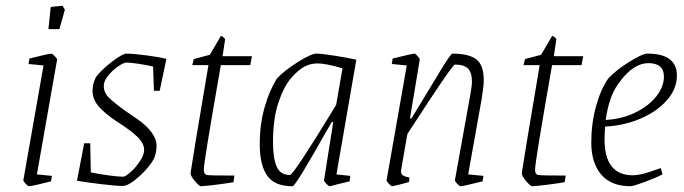

<svg xmlns="http://www.w3.org/2000/svg" viewBox="-20 -637 2372 666"><path d="M61 -12 131 -410 79 -415 82 -434Q150 -451 158 -451Q161 -451 170 -442Q179 -433 178 -430L108 -32L160 -27L157 -8Q133 -2 112 3Q91 8 81 9Q77 9 69 0.5Q61 -8 61 -12ZM156 -613 197 -617 205 -603 186 -536H148Z M556 -432H557L534 -322H514L511 -406Q487 -412 459 -416Q431 -420 418 -420Q409 -420 389.5 -406.5Q370 -393 355 -374.5Q340 -356 340 -339Q340 -316 357.5 -298.5Q375 -281 414 -253Q421 -248 454 -225.5Q487 -203 505 -179Q523 -155 523 -131Q523 -108 515 -89Q501 -60 464 -26Q427 8 405 8Q384 8 333 2Q282 -4 247 -10L272 -140H293L295 -39Q323 -33 357.5 -28.5Q392 -24 407 -24Q415 -24 433 -40Q451 -56 465.5 -78Q480 -100 480 -117Q480 -140 456 -163Q432 -186 386 -215Q345 -242 323 -267Q301 -292 301 -322Q301 -347 313 -370Q332 -395 368.5 -423Q405 -451 419 -451Q442 -451 487.5 -445Q533 -439 557 -433Z M641 -37Q645 -68 703 -411H647L652 -432L708 -447L746 -512Q753 -512 761 -501L752 -442H854L848 -411H746Q714 -228 700.5 -145Q687 -62 687 -48Q687 -32 698 -30Q710 -28 793 -28L790 -5Q760 0 727.5 4Q695 8 677 9Q671 9 655.5 -9.5Q640 -28 641 -37Z M1147 -32 1195 -27 1193 -8 1151 2Q1127 9 1123 9Q1120 9 1111.5 0Q1103 -9 1104 -12L1136 -214H1131L1110 -178Q1005 9 995 9Q932 9 906.5 -28Q881 -65 881 -137Q881 -206 898 -265.5Q915 -325 941 -365Q967 -393 1013.5 -422Q1060 -451 1077 -451Q1095 -451 1139.5 -444Q1184 -437 1216 -430ZM1146 -273 1168 -400Q1110 -417 1082 -417Q1058 -417 1038 -407Q1016 -396 990.5 -367Q965 -338 946 -282Q927 -226 927 -144Q927 -89 939.5 -59.5Q952 -30 986 -30Q998 -30 1146 -273Z M1604 -32 1657 -27 1654 -8Q1586 9 1578 9Q1574 9 1566 0.5Q1558 -8 1558 -12L1612 -312Q1617 -339 1617 -355Q1617 -385 1603.5 -399Q1590 -413 1558 -413Q1553 -413 1510 -349.5Q1467 -286 1423 -218L1393 -172L1372 -51Q1371 -48 1371 -43Q1371 -33 1378 -28.5Q1385 -24 1400 -21L1399 -6Q1387 -2 1369 2.5Q1351 7 1341 9Q1337 9 1329 0.5Q1321 -8 1321 -12L1391 -410L1339 -415L1342 -434Q1410 -451 1418 -451Q1421 -451 1429 -442Q1437 -433 1436 -430L1402 -226H1407Q1429 -262 1437 -275Q1474 -337 1509 -394Q1544 -451 1549 -451Q1607 -451 1632.5 -431Q1658 -411 1658 -359Q1658 -337 1651 -295Z M1790 -37Q1794 -68 1852 -411H1796L1801 -432L1857 -447L1895 -512Q1902 -512 1910 -501L1901 -442H2003L1997 -411H1895Q1863 -228 1849.5 -145Q1836 -62 1836 -48Q1836 -32 1847 -30Q1859 -28 1942 -28L1939 -5Q1909 0 1876.5 4Q1844 8 1826 9Q1820 9 1804.5 -9.5Q1789 -28 1790 -37Z M2079 -198Q2077 -170 2077 -154Q2077 -29 2175 -29Q2198 -29 2232.5 -40.5Q2267 -52 2272 -54L2278 -32Q2255 -20 2215.5 -5.5Q2176 9 2167 9Q2100 9 2065.5 -31.5Q2031 -72 2031 -142Q2031 -209 2047.5 -268.5Q2064 -328 2090 -365Q2116 -393 2162 -422Q2208 -451 2226 -451Q2328 -451 2328 -375Q2328 -329 2293.5 -289.5Q2259 -250 2201.5 -225.5Q2144 -201 2079 -198ZM2081 -221Q2138 -224 2184.5 -247Q2231 -270 2257 -303.5Q2283 -337 2283 -371Q2283 -418 2229 -418Q2206 -418 2184 -405Q2154 -388 2123 -344Q2092 -300 2081 -221Z"/></svg>

Font: Grenze ExtraLight
Style: Italic
Weight: 275
Italic angle: -10°
Designer: Renata Polastri
Foundry: Omnibus-Type
Version: Version 1.002; ttfautohint (v1.8)